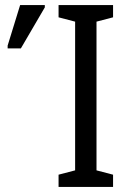

<svg xmlns="http://www.w3.org/2000/svg" viewBox="-20 -734 499 754"><path d="M424 0H210V-48L275 -65V-649L210 -666V-714H424V-666L359 -649V-65L424 -48ZM10 -544V-555L59 -714H156V-705L62 -544Z"/></svg>

Font: Noto Sans ExtraCondensed
Style: Regular
Weight: 400
Width: 2
Designer: Monotype Design Team
Foundry: Monotype Imaging Inc.
Version: Version 2.013